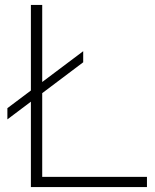

<svg xmlns="http://www.w3.org/2000/svg" viewBox="-20 -760 628 780"><path d="M105.5 0V-740H151.5V-41.5H577V0ZM10 -275V-320.5L318 -552V-507Z"/></svg>

Font: Encode Sans Expanded ExtraLight
Style: Regular
Weight: 200
Width: 7
Designer: Multiple Designers
Foundry: Impallari Type
Version: Version 3.000; ttfautohint (v1.8.3) -l 8 -r 50 -G 200 -x 14 